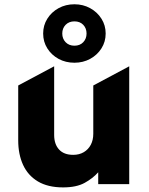

<svg xmlns="http://www.w3.org/2000/svg" viewBox="-20 -840 678 876"><path d="M268.1 15Q198.4 15 152.9 -12.2Q107.5 -39.4 85.3 -87.7Q63.1 -136 63.1 -199.8V-450L227.1 -537.5V-224.2Q227.1 -182.2 249.4 -157.9Q271.6 -133.5 314.1 -133.5Q341.5 -133.5 362.2 -145.7Q382.9 -157.9 394.2 -179.4Q405.6 -201 405.6 -229.5V-450L569.6 -537.5V0H428.1V-54Q403.6 -26.2 366.1 -5.6Q328.5 15 268.1 15ZM319.6 -553.8Q279.6 -553.8 247.2 -571.4Q214.9 -589.1 195.9 -619.3Q176.9 -649.5 176.9 -687Q176.9 -724.4 195.9 -754.6Q214.9 -784.9 247.2 -802.7Q279.6 -820.5 319.6 -820.5Q359.1 -820.5 391.4 -802.7Q423.8 -784.9 442.9 -754.6Q462.1 -724.4 462.1 -687Q462.1 -649.5 442.9 -619.3Q423.8 -589.1 391.4 -571.4Q359.1 -553.8 319.6 -553.8ZM319.6 -631.5Q344.6 -631.5 359.8 -647.4Q374.9 -663.4 374.9 -687Q374.9 -711 359.8 -726.8Q344.6 -742.5 319.6 -742.5Q294.8 -742.5 279.4 -726.8Q264.1 -711 264.1 -687Q264.1 -663.4 279.4 -647.4Q294.8 -631.5 319.6 -631.5Z"/></svg>

Font: Geologica-Sharp
Style: Regular
Weight: 100
Designer: Sindre Bremnes, Frode Helland
Foundry: Monokrom Skriftforlag AS
Version: Version 1.010;gftools[0.9.28]